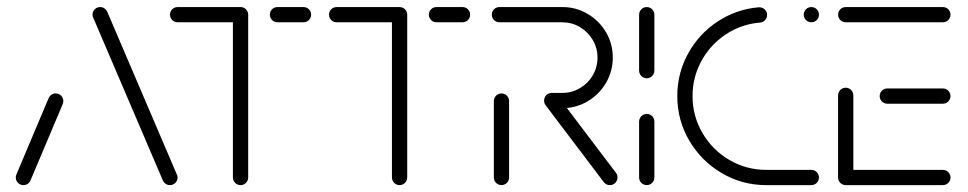

<svg xmlns="http://www.w3.org/2000/svg" viewBox="-20 -539 2817 559"><path d="M48.1 0Q42.2 0 37 -3Q31.9 -5.9 28.9 -11.1Q25.9 -16.3 25.9 -22.2Q25.9 -26.7 27.8 -31.1L121.9 -254.1Q124.8 -260 130.2 -263.5Q135.6 -267 142.2 -267Q148.1 -267 153.3 -264.1Q158.5 -261.1 161.5 -255.9Q164.4 -250.7 164.4 -244.8Q164.4 -240.4 162.6 -235.9L68.5 -13Q65.6 -7 60.2 -3.5Q54.8 0 48.1 0ZM497 -22.2Q497 -16.3 494.1 -11.1Q491.1 -5.9 485.9 -3Q480.7 0 474.8 0Q468.1 0 462.8 -3.5Q457.4 -7 454.4 -13L251.5 -487.4Q249.3 -491.5 249.3 -496.3Q249.3 -502.2 252.2 -507.4Q255.2 -512.6 260.4 -515.6Q265.6 -518.5 271.5 -518.5Q278.1 -518.5 283.5 -515Q288.9 -511.5 291.9 -505.6L494.8 -31.1Q497 -27.4 497 -22.2Z M702.6 -498.5V-22.2Q702.6 -16.3 699.6 -11.1Q696.7 -5.9 691.5 -3Q686.3 0 680.4 0Q674.4 0 669.3 -3Q664.1 -5.9 661.1 -11.1Q658.1 -16.3 658.1 -22.2V-498.5ZM474.8 -496.3Q474.8 -502.2 477.8 -507.4Q480.7 -512.6 485.9 -515.6Q491.1 -518.5 497 -518.5H680.4Q686.3 -518.5 691.5 -515.6Q696.7 -512.6 699.6 -507.4Q702.6 -502.2 702.6 -496.3Q702.6 -490.4 699.6 -485.2Q696.7 -480 691.5 -477Q686.3 -474.1 680.4 -474.1H497Q491.1 -474.1 485.9 -477Q480.7 -480 477.8 -485.2Q474.8 -490.4 474.8 -496.3ZM765.6 -496.3Q765.6 -502.2 768.5 -507.4Q771.5 -512.6 776.7 -515.6Q781.9 -518.5 787.8 -518.5H863.7Q869.6 -518.5 874.8 -515.6Q880 -512.6 883 -507.4Q885.9 -502.2 885.9 -496.3Q885.9 -490.4 883 -485.2Q880 -480 874.8 -477Q869.6 -474.1 863.7 -474.1H787.8Q781.9 -474.1 776.7 -477Q771.5 -480 768.5 -485.2Q765.6 -490.4 765.6 -496.3Z M1165.6 -498.5V-22.2Q1165.6 -16.3 1162.6 -11.1Q1159.6 -5.9 1154.4 -3Q1149.3 0 1143.3 0Q1137.4 0 1132.2 -3Q1127 -5.9 1124.1 -11.1Q1121.1 -16.3 1121.1 -22.2V-498.5ZM937.8 -496.3Q937.8 -502.2 940.7 -507.4Q943.7 -512.6 948.9 -515.6Q954.1 -518.5 960 -518.5H1143.3Q1149.3 -518.5 1154.4 -515.6Q1159.6 -512.6 1162.6 -507.4Q1165.6 -502.2 1165.6 -496.3Q1165.6 -490.4 1162.6 -485.2Q1159.6 -480 1154.4 -477Q1149.3 -474.1 1143.3 -474.1H960Q954.1 -474.1 948.9 -477Q943.7 -480 940.7 -485.2Q937.8 -490.4 937.8 -496.3ZM1228.5 -496.3Q1228.5 -502.2 1231.5 -507.4Q1234.4 -512.6 1239.6 -515.6Q1244.8 -518.5 1250.7 -518.5H1326.7Q1332.6 -518.5 1337.8 -515.6Q1343 -512.6 1345.9 -507.4Q1348.9 -502.2 1348.9 -496.3Q1348.9 -490.4 1345.9 -485.2Q1343 -480 1337.8 -477Q1332.6 -474.1 1326.7 -474.1H1250.7Q1244.8 -474.1 1239.6 -477Q1234.4 -480 1231.5 -485.2Q1228.5 -490.4 1228.5 -496.3Z M1440 0Q1434.1 0 1428.9 -3Q1423.7 -5.9 1420.7 -11.1Q1417.8 -16.3 1417.8 -22.2V-244.8Q1417.8 -250.7 1420.7 -255.9Q1423.7 -261.1 1428.9 -264.1Q1434.1 -267 1440 -267Q1445.9 -267 1451.1 -264.1Q1456.3 -261.1 1459.3 -255.9Q1462.2 -250.7 1462.2 -244.8V-22.2Q1462.2 -16.3 1459.3 -11.1Q1456.3 -5.9 1451.1 -3Q1445.9 0 1440 0ZM1777.8 -22.2Q1777.8 -16.3 1774.8 -11.1Q1771.9 -5.9 1766.9 -3Q1761.9 0 1755.6 0Q1750.4 0 1745.7 -2.2Q1741.1 -4.4 1738.1 -8.5L1568.5 -232.6Q1566.3 -235.6 1565.2 -238.9Q1564.1 -242.2 1564.1 -245.9Q1564.1 -251.9 1567 -257Q1570 -262.2 1575.2 -265.2Q1580.4 -268.1 1586.3 -268.1Q1591.9 -268.1 1596.5 -265.7Q1601.1 -263.3 1604.1 -259.3L1773.3 -35.9Q1775.6 -33.3 1776.7 -29.8Q1777.8 -26.3 1777.8 -22.2ZM1564.1 -246.3Q1564.1 -252.2 1567 -257.4Q1570 -262.6 1575.2 -265.6Q1580.4 -268.5 1586.3 -268.5H1617Q1644.8 -268.5 1668.5 -282.4Q1692.2 -296.3 1705.9 -319.8Q1719.6 -343.3 1719.6 -371.5Q1719.6 -399.3 1705.7 -422.8Q1691.9 -446.3 1668.3 -460.2Q1644.8 -474.1 1617 -474.1H1434.1Q1428.1 -474.1 1423 -477Q1417.8 -480 1414.8 -485.2Q1411.9 -490.4 1411.9 -496.3Q1411.9 -502.2 1414.8 -507.4Q1417.8 -512.6 1423 -515.6Q1428.1 -518.5 1434.1 -518.5H1617Q1657 -518.5 1690.7 -498.7Q1724.4 -478.9 1744.3 -445.2Q1764.1 -411.5 1764.1 -371.5Q1764.1 -331.5 1744.3 -297.6Q1724.4 -263.7 1690.7 -243.9Q1657 -224.1 1617 -224.1H1586.3Q1580.4 -224.1 1575.2 -227Q1570 -230 1567 -235.2Q1564.1 -240.4 1564.1 -246.3Z M1863 0Q1857 0 1851.9 -3Q1846.7 -5.9 1843.7 -11.1Q1840.7 -16.3 1840.7 -22.2V-185.2Q1840.7 -191.1 1843.7 -196.3Q1846.7 -201.5 1851.9 -204.4Q1857 -207.4 1863 -207.4Q1868.9 -207.4 1874.1 -204.4Q1879.3 -201.5 1882.2 -196.3Q1885.2 -191.1 1885.2 -185.2V-22.2Q1885.2 -16.3 1882.2 -11.1Q1879.3 -5.9 1874.1 -3Q1868.9 0 1863 0ZM1863 -311.1Q1857 -311.1 1851.9 -314.1Q1846.7 -317 1843.7 -322.2Q1840.7 -327.4 1840.7 -333.3V-496.3Q1840.7 -502.2 1843.7 -507.4Q1846.7 -512.6 1851.9 -515.6Q1857 -518.5 1863 -518.5Q1868.9 -518.5 1874.1 -515.6Q1879.3 -512.6 1882.2 -507.4Q1885.2 -502.2 1885.2 -496.3V-333.3Q1885.2 -327.4 1882.2 -322.2Q1879.3 -317 1874.1 -314.1Q1868.9 -311.1 1863 -311.1Z M1951.9 -259.3Q1951.9 -325.9 1983.3 -383.1Q2014.8 -440.4 2069.3 -476.3Q2123.7 -512.2 2189.3 -517.8Q2195.6 -518.1 2201.1 -515.4Q2206.7 -512.6 2210 -507.4Q2213.3 -502.2 2213.3 -495.6Q2213.3 -486.7 2207.4 -480.4Q2201.5 -474.1 2193 -473.3Q2138.5 -468.9 2093.5 -439.1Q2048.5 -409.3 2022.4 -361.9Q1996.3 -314.4 1996.3 -259.3Q1996.3 -201.1 2025.2 -151.7Q2054.1 -102.2 2103.5 -73.3Q2153 -44.4 2211.1 -44.4H2342.2Q2348.1 -44.4 2353.3 -41.5Q2358.5 -38.5 2361.5 -33.3Q2364.4 -28.1 2364.4 -22.2Q2364.4 -16.3 2361.5 -11.1Q2358.5 -5.9 2353.3 -3Q2348.1 0 2342.2 0H2211.1Q2140.7 0 2081.3 -35Q2021.9 -70 1986.9 -129.4Q1951.9 -188.9 1951.9 -259.3ZM2320 -496.3Q2320 -502.2 2323 -507.4Q2325.9 -512.6 2331.1 -515.6Q2336.3 -518.5 2342.2 -518.5Q2348.1 -518.5 2353.3 -515.6Q2358.5 -512.6 2361.5 -507.4Q2364.4 -502.2 2364.4 -496.3Q2364.4 -490.4 2361.5 -485.2Q2358.5 -480 2353.3 -477Q2348.1 -474.1 2342.2 -474.1Q2336.3 -474.1 2331.1 -477Q2325.9 -480 2323 -485.2Q2320 -490.4 2320 -496.3Z M2420 -22.2V-261.5Q2420 -267.4 2423 -272.6Q2425.9 -277.8 2431.1 -280.7Q2436.3 -283.7 2442.2 -283.7Q2448.1 -283.7 2453.3 -280.7Q2458.5 -277.8 2461.5 -272.6Q2464.4 -267.4 2464.4 -261.5V-22.2ZM2747.4 -22.2Q2747.4 -16.3 2744.4 -11.1Q2741.5 -5.9 2736.3 -3Q2731.1 0 2725.2 0H2442.2Q2436.3 0 2431.1 -3Q2425.9 -5.9 2423 -11.1Q2420 -16.3 2420 -22.2Q2420 -28.1 2423 -33.3Q2425.9 -38.5 2431.1 -41.5Q2436.3 -44.4 2442.2 -44.4H2725.2Q2731.1 -44.4 2736.3 -41.5Q2741.5 -38.5 2744.4 -33.3Q2747.4 -28.1 2747.4 -22.2ZM2541.1 -259.3Q2541.1 -265.2 2544.1 -270.4Q2547 -275.6 2552.2 -278.5Q2557.4 -281.5 2563.3 -281.5H2725.2Q2731.1 -281.5 2736.3 -278.5Q2741.5 -275.6 2744.4 -270.4Q2747.4 -265.2 2747.4 -259.3Q2747.4 -253.3 2744.4 -248.1Q2741.5 -243 2736.3 -240Q2731.1 -237 2725.2 -237H2563.3Q2557.4 -237 2552.2 -240Q2547 -243 2544.1 -248.1Q2541.1 -253.3 2541.1 -259.3ZM2420 -496.3Q2420 -502.2 2423 -507.4Q2425.9 -512.6 2431.1 -515.6Q2436.3 -518.5 2442.2 -518.5H2725.2Q2731.1 -518.5 2736.3 -515.6Q2741.5 -512.6 2744.4 -507.4Q2747.4 -502.2 2747.4 -496.3Q2747.4 -490.4 2744.4 -485.2Q2741.5 -480 2736.3 -477Q2731.1 -474.1 2725.2 -474.1H2442.2Q2436.3 -474.1 2431.1 -477Q2425.9 -480 2423 -485.2Q2420 -490.4 2420 -496.3Z"/></svg>

Font: 26F Galaxy Sans
Style: Regular
Weight: 400
Designer: C₂₉H₂₅N₃O₅
Version: Version 1.100;FEAKit 1.0